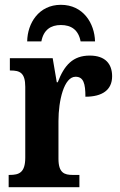

<svg xmlns="http://www.w3.org/2000/svg" viewBox="-20 -778 500 798"><path d="M93 -606H152C161 -654 191 -674 233 -674C276 -674 306 -654 315 -606H375C373 -681 326 -758 233 -758C141 -758 94 -681 93 -606ZM16 0H310V-51H282C248 -51 223 -59 223 -118V-275C223 -360 246 -459 294 -459C327 -459 335 -431 335 -376C405 -376 446 -404 446 -461C446 -512 418 -547 353 -547C283 -547 247 -507 220 -436H216L199 -536H21V-485H24C62 -485 85 -476 85 -417V-123C85 -60 59 -51 20 -51H16Z"/></svg>

Font: Noto Serif Condensed
Style: Bold
Weight: 700
Width: 3
Designer: Monotype Design Team
Foundry: Monotype Imaging Inc.
Version: Version 2.015